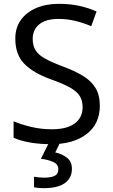

<svg xmlns="http://www.w3.org/2000/svg" viewBox="-20 -744 589 1004"><path d="M502 -191Q502 -96 433 -43Q364 10 247 10Q187 10 136 1Q85 -8 51 -24V-110Q87 -94 140.5 -81Q194 -68 251 -68Q331 -68 371.5 -99Q412 -130 412 -183Q412 -218 397 -242Q382 -266 345.5 -286.5Q309 -307 244 -330Q153 -363 106.5 -411Q60 -459 60 -542Q60 -599 89 -639.5Q118 -680 169.5 -702Q221 -724 288 -724Q347 -724 396 -713Q445 -702 485 -684L457 -607Q420 -623 376.5 -634Q333 -645 286 -645Q219 -645 185 -616.5Q151 -588 151 -541Q151 -505 166 -481Q181 -457 215 -438Q249 -419 307 -397Q370 -374 413.5 -347.5Q457 -321 479.5 -284Q502 -247 502 -191ZM356 139Q356 187 319 213.5Q282 240 208 240Q176 240 158 235V180Q167 182 182 183.5Q197 185 211 185Q247 185 266 175.5Q285 166 285 141Q285 115 258.5 103Q232 91 194 86L237 0H295L269 53Q305 61 330.5 81Q356 101 356 139Z"/></svg>

Font: Noto Sans Osmanya
Style: Regular
Weight: 400
Designer: Monotype Design Team
Foundry: Monotype Imaging Inc.
Version: Version 2.001; ttfautohint (v1.8.4.7-5d5b)